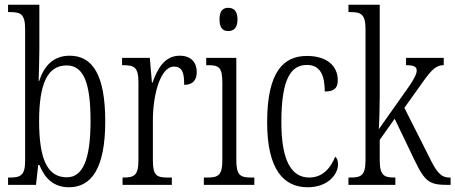

<svg xmlns="http://www.w3.org/2000/svg" viewBox="-20 -780 1921 810"><path d="M271 10C364 10 424 -67 424 -268C424 -463 371 -545 274 -545C205 -545 166 -502 145 -438H143C144 -474 146 -533 146 -569V-760H14V-729H21C67 -729 86 -722 86 -656V-101C86 -40 66 -31 22 -31H14V0H132L141 -84H146C169 -28 206 10 271 10ZM262 -32C179 -32 145 -110 145 -269C145 -428 181 -504 261 -504C333 -504 362 -430 362 -270C362 -106 329 -32 262 -32Z M497 0H705V-31H689C642 -31 625 -38 625 -103V-275C625 -375 655 -499 714 -499C751 -499 757 -469 757 -422C795 -422 810 -444 810 -476C810 -516 787 -545 738 -545C673 -545 644 -488 623 -431H621L612 -536H495V-505H498C546 -505 564 -497 564 -433V-105C564 -39 546 -31 499 -31H497Z M943 -649C965 -649 982 -661 982 -698C982 -735 965 -747 943 -747C921 -747 906 -735 906 -698C906 -661 921 -649 943 -649ZM840 0H1053V-31H1042C993 -31 977 -40 977 -106V-536H850V-505H858C905 -505 918 -495 918 -430V-104C918 -40 901 -31 853 -31H840Z M1278 10C1366 10 1406 -47 1406 -86C1406 -103 1402 -113 1394 -119C1377 -75 1343 -31 1285 -31C1207 -31 1167 -106 1167 -265C1167 -453 1210 -506 1275 -506C1332 -506 1350 -461 1350 -394C1386 -394 1405 -405 1405 -441C1405 -503 1358 -544 1275 -544C1177 -544 1107 -479 1107 -264C1107 -63 1178 10 1278 10Z M1450 0H1648V-31H1644C1602 -31 1582 -39 1582 -103V-190L1645 -279L1730 -102C1774 -11 1793 0 1871 0H1881V-31H1875C1838 -31 1819 -59 1789 -121L1686 -325L1741 -402C1794 -478 1814 -505 1852 -505V-536H1693V-505C1726 -505 1738 -499 1738 -482C1738 -467 1726 -442 1677 -375L1578 -235C1580 -257 1582 -338 1582 -374V-760H1450V-729H1458C1502 -729 1522 -721 1522 -657V-105C1522 -39 1503 -31 1458 -31H1450Z"/></svg>

Font: Noto Serif Devanagari ExtraCondensed Light
Style: Regular
Weight: 300
Width: 2
Designer: Universal Thirst, Indian Type Foundry and the Monotype Design Team
Foundry: Monotype Imaging Inc.
Version: Version 2.004